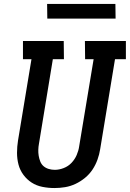

<svg xmlns="http://www.w3.org/2000/svg" viewBox="-20 -942 656 970"><path d="M255 8Q224 8 194 2Q164 -4 140 -19.5Q116 -35 98.5 -58.5Q81 -82 73.5 -110.5Q66 -139 66 -170Q66 -201 71 -232L139 -643H96V-735H302L303 -643H247L177 -217Q174 -201 173.5 -185.5Q173 -170 175.5 -155Q178 -140 183.5 -126Q189 -112 200 -102.5Q211 -93 226 -88.5Q241 -84 257 -84Q279 -84 302 -93Q325 -102 341.5 -119.5Q358 -137 367.5 -159Q377 -181 380 -203L453 -643H410L409 -735H616V-643H561L486 -188Q482 -162 472.5 -135.5Q463 -109 447.5 -85.5Q432 -62 409.5 -43.5Q387 -25 361.5 -13Q336 -1 309 3.5Q282 8 255 8ZM219 -848 218 -922H563L564 -848Z"/></svg>

Font: Iosevka Etoile Semibold
Style: Italic
Weight: 600
Italic angle: -9°
Designer: Belleve Invis
Foundry: Belleve Invis
Version: Version 22.1.2; ttfautohint (v1.8.4)